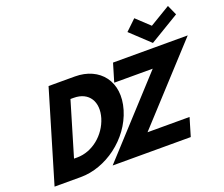

<svg xmlns="http://www.w3.org/2000/svg" viewBox="-170 -1380 1911 1640"><g transform="rotate(-20 786.0 -559.5)"><path d="M1192.7 -1119 1097.6 -1028 1270.4 -866 1539.6 -1028 1498.7 -1119 1312.3 -1007ZM1571.7 -825H892.7L843.5 -660H1193.5L589 0H1299L1348.1 -165H966.1ZM306.7 -825 61 0H300C527 0 767.2 -172 839 -413C910.4 -653 771.7 -825 545.7 -825ZM299 -168 444.6 -657H473.6C613.6 -657 676.8 -550 635.7 -412C593.6 -274 467 -168 328 -168Z"/></g></svg>

Font: Hussar
Style: BdOblThree
Weight: 700
Foundry: Cannot Into Space Fonts
Version: Version 2.00